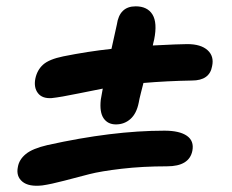

<svg xmlns="http://www.w3.org/2000/svg" viewBox="-20 -655 740 613"><path d="M145 -341.8Q114.7 -339.8 101.1 -357.7Q87.4 -375.5 92.8 -403.8Q98.6 -431.6 117.7 -448.7Q136.7 -465.8 182.1 -475.1Q259.8 -490.7 335.9 -499Q350.6 -564 353 -576.2Q361.3 -634.8 413.1 -634.8Q450.7 -634.8 466.8 -608.6Q482.9 -582.5 472.2 -528.8Q471.7 -526.4 470 -520Q468.3 -513.7 467.8 -509.8Q553.2 -514.2 578.1 -514.2Q621.1 -514.2 642.6 -494.9Q664.1 -475.6 657.2 -443.8Q649.4 -397.9 592.8 -397.9Q512.7 -396.5 438 -390.1Q436 -382.8 430.2 -359.6Q424.3 -336.4 422.9 -327.1Q416 -292.5 396.5 -275.1Q377 -257.8 350.1 -257.8Q324.2 -257.8 310.8 -277.3Q297.4 -296.9 301.8 -336.9Q302.7 -343.8 305.2 -356Q307.6 -368.2 308.1 -372.1Q289.1 -368.7 231 -356.7Q172.9 -344.7 145 -341.8ZM115.2 -63Q71.8 -58.1 51.3 -75.2Q30.8 -92.3 37.1 -122.1Q41 -145.5 62.3 -163.1Q83.5 -180.7 131.8 -191.9Q338.9 -237.8 504.9 -237.8Q553.2 -237.8 576.7 -221.4Q600.1 -205.1 594.2 -173.8Q584.5 -124 513.2 -124Q435.1 -124 368.4 -116.2Q301.8 -108.4 264.9 -98.9Q228 -89.4 185.3 -78.1Q142.6 -66.9 115.2 -63Z"/></svg>

Font: Shantell Sans Irregular Bouncy
Style: Italic
Weight: 600
Italic angle: -11.31°
Designer: Stephen Nixon, Anya Danilova, Shantell Martin
Foundry: Arrow Type
Version: Version 1.006;[9816181b4]